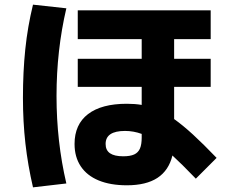

<svg xmlns="http://www.w3.org/2000/svg" viewBox="-20 -764 978 821"><path d="M298.8 -148.4Q298.8 -231.9 356.4 -276.1Q414.1 -320.3 522.5 -320.3Q557.1 -320.3 585.9 -315.4V-392.6H312.5V-512.7H585.9V-596.7H312.5V-719.7H880.9V-596.7H724.6V-512.7H880.9V-392.6H724.6V-254.9Q761.7 -228.5 805.4 -188.5Q849.1 -148.4 906.2 -88.9L817.4 0Q756.3 -63.5 717.3 -99.1Q701.7 -35.2 653.3 -3.4Q605 28.3 522.5 28.3Q452.1 28.3 401.9 7.6Q351.6 -13.2 325.2 -53Q298.8 -92.8 298.8 -148.4ZM78.1 -345.7Q78.1 -456.5 88.1 -553.2Q98.1 -649.9 121.1 -744.1L263.7 -728.5Q221.7 -548.8 221.7 -353.5Q221.7 -159.2 263.7 20.5L121.1 37.1Q99.1 -57.6 88.6 -150.9Q78.1 -244.1 78.1 -345.7ZM506.8 -95.7Q536.6 -95.7 553.7 -103.5Q570.8 -111.3 578.4 -128.7Q585.9 -146 585.9 -175.8V-191.4Q551.3 -204.1 514.6 -204.1Q431.6 -204.1 431.6 -148.4Q431.6 -121.6 450.4 -108.6Q469.2 -95.7 506.8 -95.7Z"/></svg>

Font: Pretendard ExtraBold
Style: Regular
Weight: 800
Designer: Base glyphs from Inter by Rasmus Andersson; Hangeul glyphs from Noto Sans CJK(Source Han Sans) by Jang Soo-young and Kan
Foundry: Kil Hyung-jin
Version: Version 1.309